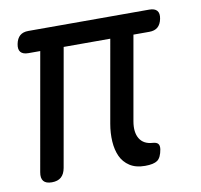

<svg xmlns="http://www.w3.org/2000/svg" viewBox="-67 -621 734 702"><g transform="rotate(-10 300.0 -270.0)"><path d="M417 10Q383 10 360.5 -4.5Q338 -19 327 -43Q316 -67 314 -98.5Q312 -130 318 -164L372 -470H199L122 -34Q118 -12 105.5 -1Q93 10 71 10Q49 10 40 -1Q31 -12 35 -34L112 -470H68Q48 -470 39.5 -480Q31 -490 35 -510Q39 -530 50.5 -540Q62 -550 82 -550H531Q551 -550 559.5 -540Q568 -530 564 -510Q560 -490 548.5 -480Q537 -470 517 -470H458L403 -158Q396 -118 410.5 -94Q425 -70 459 -68Q473 -67 478.5 -60.5Q484 -54 482 -40Q477 -10 463 0Q449 10 417 10Z"/></g></svg>

Font: Maple Mono Normal NL
Style: Italic
Weight: 400
Italic angle: -10°
Monospace: yes
Designer: subframe7536
Version: Version 7.000